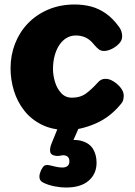

<svg xmlns="http://www.w3.org/2000/svg" viewBox="-20 -575 600 855"><path d="M279 4Q214 4 166.5 -19.5Q119 -43 88 -82.5Q57 -122 42 -171Q27 -220 27 -271Q27 -329 47 -380.5Q67 -432 104.5 -471Q142 -510 195 -532.5Q248 -555 313 -555Q351 -555 385.5 -546Q420 -537 451.5 -515Q483 -493 511 -454Q518 -444 521 -434Q524 -424 524 -413Q524 -395 510 -380.5Q496 -366 477.5 -357Q459 -348 443 -348Q430 -348 420.5 -355Q411 -362 400 -375Q382 -398 362 -407.5Q342 -417 318 -417Q295 -417 276.5 -406Q258 -395 244.5 -375Q231 -355 223.5 -327.5Q216 -300 216 -267Q216 -241 224.5 -211.5Q233 -182 252 -161Q271 -140 300 -140Q338 -140 363.5 -159Q389 -178 414 -206Q423 -216 431 -220Q439 -224 451 -224Q467 -224 485.5 -212.5Q504 -201 517.5 -184Q531 -167 531 -149Q531 -142 529 -131.5Q527 -121 516 -109Q469 -52 403.5 -24Q338 4 279 4ZM275 260Q249 260 221.5 254.5Q194 249 172 238Q159 231 156.5 220Q154 209 158 196Q162 182 171 169Q180 156 201 161Q210 163 226.5 167Q243 171 257 171Q273 171 281 164Q289 157 289 144Q289 126 277.5 120Q266 114 249 118Q236 121 223.5 118Q211 115 206 108Q202 100 203 88.5Q204 77 210 63L238 -6H331L296 74L260 54Q314 43 347 53.5Q380 64 395 89.5Q410 115 410 150Q410 199 375 229.5Q340 260 275 260Z"/></svg>

Font: Playpen Sans ExtraBold
Style: Regular
Weight: 800
Designer: Laura Meseguer, Veronika Burian, José Scaglione
Foundry: TypeTogether
Version: Version 1.001